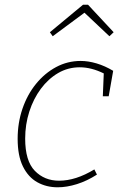

<svg xmlns="http://www.w3.org/2000/svg" viewBox="-20 -789 517 816"><path d="M225 7Q177 7 138.5 -14.5Q100 -36 77.5 -81.5Q55 -127 55 -199Q55 -267 75.5 -327Q96 -387 133 -432.5Q170 -478 218.5 -504Q267 -530 323 -530Q355 -530 390.5 -519.5Q426 -509 461 -488L442 -380H417L421 -477Q368 -503 319 -503Q269 -503 227 -478.5Q185 -454 153.5 -411.5Q122 -369 104.5 -314.5Q87 -260 87 -200Q87 -105 128 -63Q169 -21 231 -21Q302 -21 381 -69L392 -47Q350 -20 307 -6.5Q264 7 225 7ZM204 -635 192 -652 333 -769H354L463 -652L445 -635L339 -735Z"/></svg>

Font: Bitter ExtraLight
Style: Italic
Weight: 200
Italic angle: -9°
Designer: Sol Matas, and Bitter project Authors
Foundry: Sol Matas
Version: Version 2.001